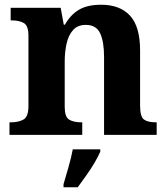

<svg xmlns="http://www.w3.org/2000/svg" viewBox="-20 -569 707 810"><path d="M20 0V-53H26Q59 -53 79.5 -65Q100 -77 100 -122V-418Q100 -460 81 -471.5Q62 -483 29 -483H25V-536H236L249 -465H254Q277 -506 312.5 -527.5Q348 -549 407 -549Q486 -549 528.5 -503Q571 -457 571 -356V-124Q571 -77 587 -65Q603 -53 637 -53H641V0H419V-329Q419 -393 402.5 -428.5Q386 -464 342 -464Q308 -464 288.5 -442.5Q269 -421 261 -385.5Q253 -350 253 -309V-118Q253 -76 271.5 -64.5Q290 -53 323 -53H327V0ZM248 208Q257 178 269 136Q281 94 287 61H403V71Q394 92 378 119Q362 146 343 172.5Q324 199 308 221H248Z"/></svg>

Font: Noto Serif Myanmar
Style: Bold
Weight: 700
Designer: Ben Mitchell and the Monotype Design Team
Foundry: Monotype Imaging Inc.
Version: Version 2.106; ttfautohint (v1.8.4.7-5d5b)